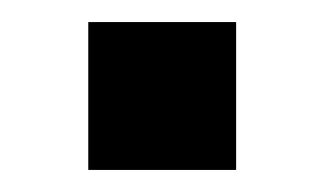

<svg xmlns="http://www.w3.org/2000/svg" viewBox="-20 -330 294 174"><path d="M194 -310V-176H60V-310Z"/></svg>

Font: Aneo
Style: Regular
Weight: 400
Designer: Anastasios Pappas
Foundry: Anastasios Pappas
Version: Version 1.000